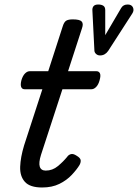

<svg xmlns="http://www.w3.org/2000/svg" viewBox="-20 -816 612 852"><path d="M167 16Q113 16 90.5 -9Q68 -34 69.5 -76Q71 -118 87 -171L168 -420H89Q78 -420 74 -430Q70 -440 75 -460Q81 -480 91 -490Q101 -500 112 -500H194L258 -698Q264 -718 273.5 -724Q283 -730 303 -730Q334 -730 342.5 -720.5Q351 -711 344 -691L282 -500H408Q419 -500 423.5 -490.5Q428 -481 422 -460Q417 -441 407 -430.5Q397 -420 386 -420H257L162 -129Q151 -94 156.5 -76.5Q162 -59 183 -59Q213 -59 237 -79Q261 -99 278 -120Q284 -129 294.5 -132Q305 -135 320 -125Q337 -115 338 -105Q339 -95 333 -84Q321 -64 298.5 -40Q276 -16 243.5 0Q211 16 167 16ZM547 -796Q564 -796 570 -783Q576 -770 567 -756L460 -590Q453 -580 444 -575Q435 -570 424 -570Q414 -570 407 -576Q400 -582 399 -590L390 -769Q389 -781 395 -788.5Q401 -796 416 -796Q430 -796 438.5 -790.5Q447 -785 447 -771V-660L518 -781Q523 -789 530 -792.5Q537 -796 547 -796Z"/></svg>

Font: Playwrite MX
Style: Regular
Weight: 400
Designer: Veronika Burian, José Scaglione
Foundry: TypeTogether
Version: Version 1.002